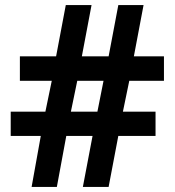

<svg xmlns="http://www.w3.org/2000/svg" viewBox="-20 -733 686 753"><path d="M258 -295H362L386 -416H283ZM487 -416 462 -295H590V-200H444L406 0H305L343 -200H240L203 0H104L140 -200H22V-295H158L183 -416H58V-512H200L238 -713H339L301 -512H406L444 -713H543L505 -512H623V-416Z"/></svg>

Font: Noto Sans UI
Style: Bold
Weight: 700
Designer: Monotype Design Team
Foundry: Monotype Imaging Inc.
Version: Version 1.901